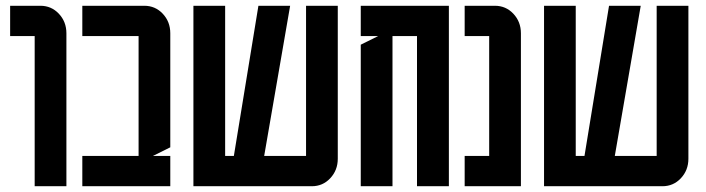

<svg xmlns="http://www.w3.org/2000/svg" viewBox="-20 -645 2444 665"><path d="M100.1 0V-520H15.1V-625H120.1Q157.7 -625 183.6 -597.7Q210 -569.8 210 -529.8V0Z M265.1 0V-105H460V-520H265.1V-625H480Q517.6 -625 543.5 -597.7Q569.8 -569.8 569.8 -529.8V-134.8L509.8 -105H569.8V0Z M649.9 0V-625H759.8V-105H790L875 -625H984.9L895 -105H1040V-625H1149.9V-95.2Q1149.9 -55.2 1123.5 -27.3Q1097.7 0 1060.1 0Z M1534.7 -625V0H1424.3V-520H1339.4V0H1229.5V-490.2L1289.6 -520H1229.5V-625Z M1589.4 0V-105H1674.3V-520H1589.4V-625H1694.3Q1731.9 -625 1757.8 -597.7Q1784.2 -569.8 1784.2 -529.8V0Z M1864.3 0V-625H1974.1V-105H2004.4L2089.4 -625H2199.2L2109.4 -105H2254.4V-625H2364.3V-95.2Q2364.3 -55.2 2337.9 -27.3Q2312 0 2274.4 0Z"/></svg>

Font: Horta
Style: Regular
Weight: 600
Width: 3
Version: Version 0.11